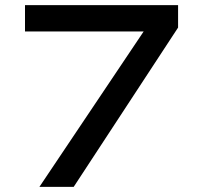

<svg xmlns="http://www.w3.org/2000/svg" viewBox="-20 -725 788 745"><path d="M133 0 569 -650 572 -603H77V-705H671V-618L266 0Z"/></svg>

Font: Nunito Sans 10pt Expanded SemiBold
Style: Regular
Weight: 600
Width: 7
Designer: Vernon Adams
Foundry: Vernon Adams
Version: Version 3.101;gftools[0.9.27]